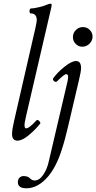

<svg xmlns="http://www.w3.org/2000/svg" viewBox="-20 -745 519 1035"><path d="M74.2 13.2Q44.9 13.2 44.9 -22.9Q44.9 -45.4 56.2 -94.2L170.9 -594.2Q178.2 -627.9 178.2 -636.2Q178.2 -672.9 145 -672.9Q141.1 -672.9 139.6 -679.4Q138.2 -686 140.1 -692.6Q142.1 -699.2 146 -699.2Q161.1 -699.2 189.7 -706.1Q218.3 -712.9 236.8 -721.2Q247.1 -725.1 252.9 -725.1Q257.3 -725.1 258.1 -721.7Q258.8 -718.3 256.8 -706.1L120.1 -117.2Q115.7 -98.6 113.8 -86.4Q111.8 -74.2 112.3 -66.9Q112.8 -59.6 115 -56.4Q117.2 -53.2 122.1 -53.2Q136.7 -53.2 176.8 -96.2Q182.1 -102.1 191.2 -92.8Q200.2 -83.5 196.8 -79.1Q171.9 -46.9 135.7 -16.8Q99.6 13.2 74.2 13.2ZM423.8 -493.2Q402.8 -493.2 387.9 -508.5Q373 -523.9 373 -544.9Q373 -567.4 389.2 -583.3Q405.3 -599.1 426.8 -599.1Q448.2 -599.1 463.6 -584Q479 -568.8 479 -547.9Q479 -525.9 462.4 -509.5Q445.8 -493.2 423.8 -493.2ZM122.1 270Q76.2 270 76.2 236.8Q76.2 221.7 85.2 212.9Q94.2 204.1 106.9 204.1Q129.4 204.1 141.1 215.8Q153.3 228 166 228Q192.9 228 213.9 196Q234.9 164.1 243.2 124L344.2 -307.1Q347.2 -321.8 347.2 -331.1Q347.2 -345.2 336.9 -345.2Q326.2 -345.2 287.1 -306.2Q283.2 -302.7 277.3 -304.2Q271.5 -305.7 267.6 -311.8Q263.7 -317.9 267.1 -323.2Q287.6 -353 326.7 -384.5Q365.7 -416 390.1 -416Q417 -416 417 -377.9Q417 -360.4 405.8 -314L348.1 -67.9Q337.4 -23.4 330.1 4.4Q322.8 32.2 309.1 73.5Q295.4 114.7 277.8 147.9Q260.3 181.2 238.8 207Q184.6 270 122.1 270Z"/></svg>

Font: Junicode SmCond
Style: Italic
Weight: 400
Width: 4
Italic angle: -11°
Designer: Peter S. Baker
Version: Version 2.206